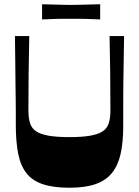

<svg xmlns="http://www.w3.org/2000/svg" viewBox="-20 -869 650 899"><path d="M305 10Q230 10 180.5 -6.5Q131 -23 103.5 -58.5Q76 -94 65 -150Q54 -206 54 -285Q54 -315 54 -344Q54 -373 53.5 -406Q53 -439 52.5 -480.5Q52 -522 51.5 -576Q51 -630 50 -700H117Q115 -613 114 -526.5Q113 -440 113 -353Q113 -316 121 -291.5Q129 -267 150 -253.5Q171 -240 208.5 -233.5Q246 -227 305 -227Q364 -227 401.5 -233.5Q439 -240 460 -253.5Q481 -267 489 -291.5Q497 -316 497 -353Q497 -440 496 -526.5Q495 -613 493 -700H561Q560 -629 559 -574.5Q558 -520 557.5 -478.5Q557 -437 557 -403Q557 -369 557 -339.5Q557 -310 557 -279Q557 -204 545 -149.5Q533 -95 504.5 -59.5Q476 -24 427.5 -7Q379 10 305 10ZM177 -778V-849Q219 -848 241.5 -847.5Q264 -847 279 -846.5Q294 -846 312 -846Q331 -846 346 -846.5Q361 -847 384 -847.5Q407 -848 449 -849V-778Q407 -780 384 -780.5Q361 -781 346 -781Q331 -781 312 -781Q294 -781 279 -781Q264 -781 241.5 -780.5Q219 -780 177 -778Z"/></svg>

Font: Ojuju ExtraLight
Style: Bold
Weight: 700
Version: Version 1.000